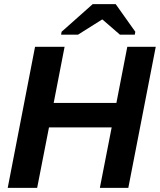

<svg xmlns="http://www.w3.org/2000/svg" viewBox="-20 -916 779 936"><path d="M466.8 0 524.4 -294.9H218.8L161.1 0H17.6L150.9 -688H294.9L241.7 -414.1H547.4L600.6 -688H739.3L605.5 0ZM639.6 -761.2 637.2 -747.1H564.5L479.5 -820.8H477.5L360.4 -747.1H277.8L280.3 -761.2L432.1 -896H543.9Z"/></svg>

Font: Liberation Sans
Style: Bold Italic
Weight: 700
Italic angle: -12°
Designer: Steve Matteson
Foundry: Ascender Corporation
Version: Version 2.1.5